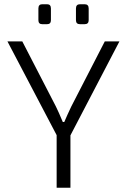

<svg xmlns="http://www.w3.org/2000/svg" viewBox="-20 -885 599 905"><path d="M202 -771H179Q161 -771 161 -790V-845Q161 -865 179 -865H202Q220 -865 220 -845V-790Q220 -771 202 -771ZM379 -771H357Q338 -771 338 -790V-845Q338 -865 357 -865H379Q398 -865 398 -845V-790Q398 -771 379 -771ZM312 -247V0H247V-248L15 -690H85L243 -384Q256 -358 276 -310H283Q296 -341 316 -383L474 -690H543Z"/></svg>

Font: Exo 2.0 Light
Style: Regular
Weight: 300
Designer: Natanael Gama
Version: Version 1.001;PS 001.001;hotconv 1.0.70;makeotf.lib2.5.58329